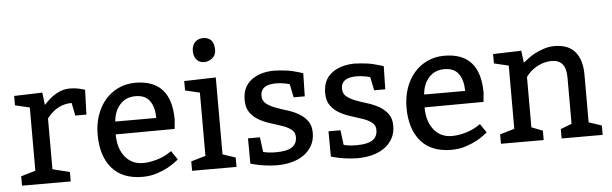

<svg xmlns="http://www.w3.org/2000/svg" viewBox="-49 -936 3565 1119"><g transform="rotate(-5 1733.5 -377.0)"><path d="M205 -530 214 -457Q288 -540 365 -540Q406 -540 444 -528L455 -525L450 -380H385L370 -455Q284 -455 225 -377V-80L325 -55V0H40V-55L125 -80V-450L40 -470V-525Z M955 -252 610 -250Q610 -168 649.5 -119Q689 -70 755 -70Q777 -70 799 -74Q821 -78 840.5 -84Q860 -90 876 -97.5Q892 -105 903 -112L923 -125L958 -73Q924 -46 895.5 -30.5Q867 -15 828.5 -2.5Q790 10 745 10Q627 10 566 -61.5Q505 -133 505 -257Q505 -319 523 -371Q541 -423 573.5 -460.5Q606 -498 651 -519Q696 -540 750 -540Q960 -540 960 -305ZM614 -325H854Q854 -386 828 -424Q802 -462 744 -462Q687 -462 653 -423.5Q619 -385 614 -325Z M1165 -765Q1230 -765 1230 -690Q1230 -659 1208 -642Q1186 -625 1161 -625Q1134 -625 1117 -643.5Q1100 -662 1100 -695Q1100 -728 1118.5 -746.5Q1137 -765 1165 -765ZM1220 -530V-80L1295 -55V0H1035V-55L1120 -80V-450L1035 -470V-525Z M1376 -160H1446L1457 -74Q1467 -70 1488.5 -67.5Q1510 -65 1531 -65Q1596 -65 1625.5 -84.5Q1655 -104 1655 -144Q1655 -171 1634.5 -187Q1614 -203 1583 -214Q1552 -225 1515.5 -236Q1479 -247 1448 -264.5Q1417 -282 1396.5 -310Q1376 -338 1376 -384Q1376 -459 1426 -498.5Q1476 -538 1559 -540Q1594 -539 1630.5 -534.5Q1667 -530 1705 -518L1730 -510L1727 -375H1662L1646 -453Q1638 -456 1615 -460.5Q1592 -465 1566 -465Q1548 -465 1532 -462Q1516 -459 1503.5 -452Q1491 -445 1483.5 -432Q1476 -419 1476 -400Q1476 -371 1496.5 -354.5Q1517 -338 1548 -326Q1579 -314 1615.5 -303Q1652 -292 1683 -274.5Q1714 -257 1734.5 -230Q1755 -203 1755 -159Q1755 -117 1737 -85Q1719 -53 1688.5 -31.5Q1658 -10 1617.5 0.5Q1577 11 1531 11Q1514 11 1495.5 9.5Q1477 8 1459 5.5Q1441 3 1425.5 0Q1410 -3 1400 -6L1377 -12Z M1847 -160H1917L1928 -74Q1938 -70 1959.5 -67.5Q1981 -65 2002 -65Q2067 -65 2096.5 -84.5Q2126 -104 2126 -144Q2126 -171 2105.5 -187Q2085 -203 2054 -214Q2023 -225 1986.5 -236Q1950 -247 1919 -264.5Q1888 -282 1867.5 -310Q1847 -338 1847 -384Q1847 -459 1897 -498.5Q1947 -538 2030 -540Q2065 -539 2101.5 -534.5Q2138 -530 2176 -518L2201 -510L2198 -375H2133L2117 -453Q2109 -456 2086 -460.5Q2063 -465 2037 -465Q2019 -465 2003 -462Q1987 -459 1974.5 -452Q1962 -445 1954.5 -432Q1947 -419 1947 -400Q1947 -371 1967.5 -354.5Q1988 -338 2019 -326Q2050 -314 2086.5 -303Q2123 -292 2154 -274.5Q2185 -257 2205.5 -230Q2226 -203 2226 -159Q2226 -117 2208 -85Q2190 -53 2159.5 -31.5Q2129 -10 2088.5 0.5Q2048 11 2002 11Q1985 11 1966.5 9.5Q1948 8 1930 5.5Q1912 3 1896.5 0Q1881 -3 1871 -6L1848 -12Z M2762 -252 2417 -250Q2417 -168 2456.5 -119Q2496 -70 2562 -70Q2584 -70 2606 -74Q2628 -78 2647.5 -84Q2667 -90 2683 -97.5Q2699 -105 2710 -112L2730 -125L2765 -73Q2731 -46 2702.5 -30.5Q2674 -15 2635.5 -2.5Q2597 10 2552 10Q2434 10 2373 -61.5Q2312 -133 2312 -257Q2312 -319 2330 -371Q2348 -423 2380.5 -460.5Q2413 -498 2458 -519Q2503 -540 2557 -540Q2767 -540 2767 -305ZM2421 -325H2661Q2661 -386 2635 -424Q2609 -462 2551 -462Q2494 -462 2460 -423.5Q2426 -385 2421 -325Z M3007 -530 3016 -459Q3026 -467 3044 -481Q3062 -495 3086.5 -508Q3111 -521 3140.5 -530.5Q3170 -540 3202 -540Q3283 -540 3322.5 -492.5Q3362 -445 3362 -360V-80L3437 -55V0H3197V-55L3262 -80V-350Q3262 -404 3241 -429.5Q3220 -455 3177 -455Q3156 -455 3135.5 -449.5Q3115 -444 3097.5 -435Q3080 -426 3066.5 -415.5Q3053 -405 3044 -395L3027 -375V-80L3092 -55V0H2842V-55L2927 -80V-450L2842 -470V-525Z"/></g></svg>

Font: Bitter
Style: Regular
Weight: 400
Designer: Sol Matas
Foundry: Sol Matas
Version: Version 1.001